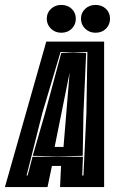

<svg xmlns="http://www.w3.org/2000/svg" viewBox="-57 -760 490 780"><path d="M-37 0 131 -591H366V0H187L191 -86H154L136 0ZM51 -47H55L61 -68Q64 -79 67 -92Q69 -99 71 -107Q73 -115 75 -123L178 -124L280 -123L277 -47H282L294 -299L298 -549L240 -547L189 -549L115 -301ZM178 -125 76 -127 126 -300 192 -545 240 -546 293 -545 282 -299 279 -127ZM165 -163H201L226 -466ZM192 -627Q167 -627 150 -643.5Q133 -660 133 -684Q133 -708 150 -724Q167 -740 192 -740Q218 -740 234.5 -724Q251 -708 251 -684Q251 -660 234.5 -643.5Q218 -627 192 -627ZM331 -627Q306 -627 289 -643.5Q272 -660 272 -684Q272 -708 289 -724Q306 -740 331 -740Q357 -740 373.5 -724Q390 -708 390 -684Q390 -660 373.5 -643.5Q357 -627 331 -627Z"/></svg>

Font: Alumni Sans Inline One
Style: Italic
Weight: 400
Italic angle: -8°
Designer: Robert E. Leuschke
Foundry: Robert E. Leuschke
Version: Version 1.100; ttfautohint (v1.8.3)